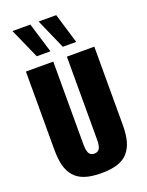

<svg xmlns="http://www.w3.org/2000/svg" viewBox="-198 -1194 996 1301"><g transform="rotate(-20 300.5 -543.5)"><path d="M346.2 -881.8 250.5 -1098.6H377.4L442.9 -881.8ZM158.2 -881.8 62 -1098.6H190.9L256.8 -881.8ZM300.3 12.7Q230 12.7 182.1 -3.2Q134.3 -19 106 -52.5Q77.6 -85.9 65.7 -132.3Q53.7 -178.7 53.7 -244.6V-809.6H251V-211.4Q251 -194.8 252.4 -183.1Q253.9 -171.4 258.3 -157.5Q262.7 -143.6 273.4 -136Q284.2 -128.4 300.3 -128.4Q316.4 -128.4 327.1 -136Q337.9 -143.6 342.3 -157.5Q346.7 -171.4 347.9 -183.1Q349.1 -194.8 349.1 -211.4V-809.6H546.9V-244.6Q546.9 -178.7 534.7 -132.3Q522.5 -85.9 494.4 -52.5Q466.3 -19 418.2 -3.2Q370.1 12.7 300.3 12.7Z"/></g></svg>

Font: Oswald
Style: Heavy
Weight: 800
Designer: Vernon Adams
Foundry: Vernon Adams
Version: 3.0; ttfautohint (v0.95) -l 8 -r 50 -G 200 -x 0 -w "G" -W -c